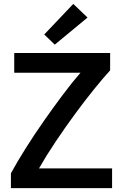

<svg xmlns="http://www.w3.org/2000/svg" viewBox="-20 -965 630 985"><path d="M36 0V-76Q67 -133 111 -203Q155 -273 205 -344.5Q255 -416 303.5 -480.5Q352 -545 393 -592H53V-693H545V-604Q511 -567 464 -509Q417 -451 365.5 -381Q314 -311 265.5 -238.5Q217 -166 180 -101H555V0ZM261 -736 207 -788 356 -945 429 -875Z"/></svg>

Font: Ubuntu Sans SemiBold
Style: Regular
Weight: 600
Designer: Dalton Maag Ltd
Foundry: Dalton Maag Ltd
Version: Version 1.006; ttfautohint (v1.8.4.7-5d5b)